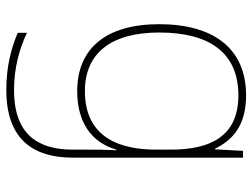

<svg xmlns="http://www.w3.org/2000/svg" viewBox="-118 -460 818 623"><g transform="rotate(90 291.5 -149.0)"><path d="M290 -538C136 -538 59 -430 59 -256C59 -81 140 10 276 10C375 10 442 -34 466 -117H468C466 -78 466 -56 466 -17V25C466 140 414 215 273 215C198 215 135 196 87 173V203C135 223 192 240 273 240C433 240 492 152 492 25V-528H470L465 -437H463C435 -495 387 -538 290 -538ZM290 -513C425 -513 466 -419 466 -294V-246C466 -136 432 -15 276 -15C154 -15 86 -99 86 -256C86 -417 150 -513 290 -513Z"/></g></svg>

Font: Noto Sans Malayalam Thin
Style: Regular
Weight: 100
Designer: Jelle Bosma - Monotype Design Team
Foundry: Monotype Imaging Inc.
Version: Version 2.104